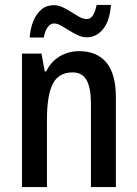

<svg xmlns="http://www.w3.org/2000/svg" viewBox="-20 -757 556 777"><path d="M300 -550Q372 -550 410.5 -504Q449 -458 449 -362V0H348V-339Q348 -401 330.5 -432.5Q313 -464 274 -464Q217 -464 193.5 -417.5Q170 -371 170 -273V0H69V-540H148L161 -468H167Q180 -495 200 -513Q220 -531 246 -540.5Q272 -550 300 -550ZM100 -605Q103 -643 115 -672Q127 -701 147.5 -718.5Q168 -736 198 -736Q216 -736 234 -727.5Q252 -719 269 -708Q286 -697 301.5 -688.5Q317 -680 332 -680Q347 -680 356.5 -695.5Q366 -711 371 -737H429Q424 -672 397 -639Q370 -606 331 -606Q313 -606 295 -614.5Q277 -623 259.5 -634Q242 -645 227 -653.5Q212 -662 198 -662Q184 -662 173 -647Q162 -632 157 -605Z"/></svg>

Font: Noto Sans Bengali Condensed Medium
Style: Regular
Weight: 500
Width: 3
Designer: Jelle Bosma - Monotype Design Team
Foundry: Monotype Imaging Inc.
Version: Version 2.003